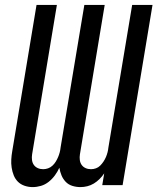

<svg xmlns="http://www.w3.org/2000/svg" viewBox="-20 -755 642 783"><path d="M113 8Q96 8 80 2.5Q64 -3 53 -14Q42 -25 36 -40Q30 -55 27.5 -71.5Q25 -88 26 -105Q27 -122 30 -139L129 -735H212L111 -126Q109 -114 110.5 -102.5Q112 -91 118 -82.5Q124 -74 134 -69.5Q144 -65 156 -65Q166 -65 176 -68.5Q186 -72 194 -79.5Q202 -87 207.5 -96Q213 -105 217 -114.5Q221 -124 223.5 -133.5Q226 -143 227 -153L324 -735H407L306 -126Q304 -114 305.5 -102.5Q307 -91 313 -82.5Q319 -74 329 -69.5Q339 -65 351 -65Q361 -65 371 -68.5Q381 -72 388.5 -79.5Q396 -87 402 -96Q408 -105 412 -114.5Q416 -124 418.5 -133.5Q421 -143 422 -153L519 -735H602L480 0H397L405 -48Q397 -36 386 -25Q375 -14 362.5 -6.5Q350 1 336 4.5Q322 8 308 8Q291 8 275 3Q259 -2 248 -13.5Q237 -25 231 -39.5Q225 -54 222 -71Q215 -55 204 -40Q193 -25 178.5 -13.5Q164 -2 147 3Q130 8 113 8Z"/></svg>

Font: Iosevka SS04 Extended
Style: Italic
Weight: 400
Width: 7
Italic angle: -9°
Monospace: yes
Designer: Belleve Invis
Foundry: Belleve Invis
Version: Version 19.0.0; ttfautohint (v1.8.4)